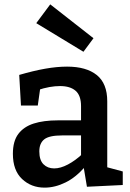

<svg xmlns="http://www.w3.org/2000/svg" viewBox="-20 -848 597 879"><path d="M471 -63 453 -87 542 -63V-1L378 7L362 -89L370 -86Q329 -37 280.5 -13Q232 11 184 11Q123 11 81 -28.5Q39 -68 39 -144Q39 -202 64 -235Q89 -268 134.5 -282.5Q180 -297 245 -297H360L351 -286V-362Q351 -411 326 -432.5Q301 -454 255 -454Q232 -454 206.5 -449.5Q181 -445 151 -435L165 -450L153 -365H76L68 -505Q133 -524 187 -533.5Q241 -543 287 -543Q375 -543 423 -504.5Q471 -466 471 -384ZM160 -155Q160 -115 179 -96Q198 -77 228 -77Q257 -77 291 -95Q325 -113 357 -143L351 -119V-238L360 -228H264Q205 -228 182.5 -210Q160 -192 160 -155ZM210 -828 408 -673 362 -611 146 -742Z"/></svg>

Font: Bitter Thin SemiBold
Style: Regular
Weight: 600
Version: Version 2.002